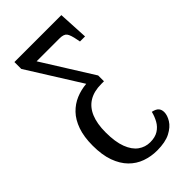

<svg xmlns="http://www.w3.org/2000/svg" viewBox="-239 -604 911 911"><g transform="rotate(-45 216.5 -148.0)"><path d="M239 240Q199 240 162.5 227Q126 214 98.5 186Q71 158 55 114Q39 70 39 7Q39 -52 54 -94.5Q69 -137 95 -164Q121 -191 154.5 -205Q188 -219 225 -222L57 -490V-536H372L380 -385H346L343 -400Q336 -438 326 -451Q316 -464 288 -464H134L293 -210V-171H275Q226 -171 193 -151Q160 -131 143.5 -91.5Q127 -52 127 6Q127 70 142.5 110.5Q158 151 184.5 170Q211 189 244 189Q277 189 298.5 175.5Q320 162 332.5 139.5Q345 117 351 92Q374 97 383 107.5Q392 118 392 135Q392 156 377 180.5Q362 205 328.5 222.5Q295 240 239 240Z"/></g></svg>

Font: Noto Serif ExtraCondensed
Style: Regular
Weight: 400
Width: 2
Designer: Monotype Design Team
Foundry: Monotype Imaging Inc.
Version: Version 2.013